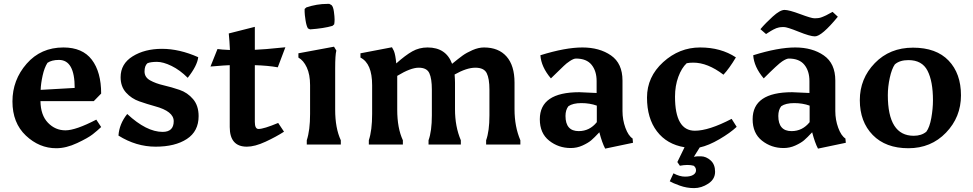

<svg xmlns="http://www.w3.org/2000/svg" viewBox="-20 -743 5004 987"><path d="M269 19Q182 19 113 -46Q44 -111 44 -221.5Q44 -332 117 -415.5Q190 -499 306 -499Q404 -499 452 -436Q500 -373 500 -262L462 -223H188Q189 -151 226.5 -112Q264 -73 316.5 -73Q369 -73 475 -128L500 -90Q481 -72 457 -53Q433 -34 376.5 -7.5Q320 19 269 19ZM283 -435Q246 -435 224 -420Q208 -395 199 -354Q190 -313 189 -281L364 -291Q364 -435 283 -435Z M816 -65Q873 -65 873 -120Q873 -171 776 -197Q736 -208 696 -222Q656 -236 628 -267Q600 -298 600 -346Q600 -415 662 -453.5Q724 -492 813 -492Q902 -492 999 -449Q994 -405 945 -343Q905 -383 862 -404Q819 -425 787 -425Q755 -425 738 -418Q723 -405 723 -375.5Q723 -346 751.5 -330Q780 -314 821 -304.5Q862 -295 903 -281Q944 -267 972.5 -233.5Q1001 -200 1001 -146Q1001 -68 940.5 -28.5Q880 11 780 11Q680 11 589 -46Q593 -106 634 -157Q733 -65 816 -65Z M1290 -116Q1290 -80 1309 -80Q1336 -80 1410 -111L1440 -66Q1400 -40 1345 -14.5Q1290 11 1249 11Q1161 11 1161 -90V-408Q1146 -408 1062 -401L1098 -491Q1116 -488 1162 -486Q1160 -532 1156 -571L1290 -605V-487Q1330 -488 1447 -500L1408 -397Q1357 -406 1290 -408Z M1684 -717Q1693 -709 1696.5 -683Q1700 -657 1700 -643Q1700 -629 1698 -618L1689 -610Q1645 -597 1574 -592L1563 -597Q1555 -610 1550.5 -640Q1546 -670 1546 -681.5Q1546 -693 1546 -697L1555 -705Q1609 -723 1662 -723H1673ZM1703 -393V-179Q1703 -84 1732 -22V0H1557V-22Q1574 -73 1574 -157V-305Q1574 -360 1557 -396.5Q1540 -433 1514 -447V-469L1697 -503L1709 -483Q1703 -460 1703 -393Z M2178 -499Q2273 -499 2304 -415Q2337 -442 2357.5 -457Q2378 -472 2409 -485.5Q2440 -499 2468 -499Q2543 -499 2584 -452.5Q2625 -406 2625 -318V-181Q2625 -92 2655 -22V0H2479V-22Q2496 -69 2496 -150V-282Q2496 -339 2482 -367Q2468 -395 2423.5 -395Q2379 -395 2317 -360Q2319 -334 2319 -318V-181Q2319 -92 2349 -22V0H2183V-22Q2200 -69 2200 -150V-282Q2200 -339 2187 -367Q2174 -395 2132.5 -395Q2091 -395 2022 -353V-179Q2022 -84 2051 -22V0H1876V-22Q1893 -73 1893 -157V-305Q1893 -417 1833 -447V-469L1995 -500L2005 -481Q2013 -461 2017 -417Q2064 -459 2099.5 -479Q2135 -499 2178 -499Z M3048 -200Q3012 -213 2968.5 -213Q2925 -213 2902 -197Q2887 -178 2887 -147Q2887 -69 2955 -69Q3011 -69 3048 -115ZM2914 18Q2851 18 2803 -20Q2755 -58 2755 -130Q2755 -269 2958 -269L3047 -265V-326Q3047 -378 3021 -410Q2995 -442 2941 -442Q2929 -442 2910 -429.5Q2891 -417 2878 -404Q2837 -365 2812 -340Q2762 -399 2758 -459Q2886 -499 2974 -499Q3062 -499 3121 -458Q3180 -417 3180 -329V-172Q3180 -127 3195 -86Q3210 -45 3232 -31L3234 -9L3091 21Q3075 -9 3061 -63Q3035 -35 3019 -21.5Q3003 -8 2974.5 5Q2946 18 2914 18Z M3450 -246Q3450 -71 3552 -71Q3624 -71 3741 -132L3767 -91Q3734 -60 3678.5 -27.5Q3623 5 3577 15L3547 63Q3557 60 3583.5 60.5Q3610 61 3633 81.5Q3656 102 3656 140Q3656 178 3621 201Q3586 224 3548 224Q3510 224 3474 211Q3438 198 3423 189L3442 148Q3474 165 3501.5 165Q3529 165 3543.5 156Q3558 147 3558 132.5Q3558 118 3546 109Q3532 105 3514 105Q3496 105 3475 109L3462 90L3499 14Q3408 -1 3357 -68Q3306 -135 3306 -241.5Q3306 -348 3389 -423.5Q3472 -499 3579 -499Q3686 -499 3763 -448Q3729 -391 3699 -359Q3618 -421 3544 -421Q3525 -421 3510 -418Q3484 -394 3467 -348Q3450 -302 3450 -246Z M4049 -69Q4105 -69 4142 -115V-200Q4106 -213 4062.5 -213Q4019 -213 3996 -197Q3981 -178 3981 -147Q3981 -69 4049 -69ZM4274 -172Q4274 -127 4289 -86Q4304 -45 4326 -31L4328 -9L4185 21Q4169 -9 4155 -63Q4129 -35 4113 -21.5Q4097 -8 4068.5 5Q4040 18 4008 18Q3945 18 3897 -20Q3849 -58 3849 -130Q3849 -269 4052 -269L4141 -265V-326Q4141 -378 4115 -410Q4089 -442 4035 -442Q4023 -442 4001 -427.5Q3979 -413 3906 -340Q3856 -399 3852 -459Q3980 -499 4068 -499Q4156 -499 4215 -458Q4274 -417 4274 -329ZM4169 -556Q4145 -556 4085.5 -580Q4026 -604 4009.5 -604Q3993 -604 3984.5 -602Q3976 -600 3970.5 -598Q3965 -596 3955.5 -591Q3946 -586 3943 -584Q3940 -582 3929.5 -575.5Q3919 -569 3918 -568L3889 -593Q3915 -624 3952.5 -658Q3990 -692 4013 -692Q4036 -692 4093.5 -670.5Q4151 -649 4166 -649Q4181 -649 4190 -650.5Q4199 -652 4210.5 -657Q4222 -662 4226.5 -664Q4231 -666 4245 -674Q4259 -682 4260 -682L4287 -657Q4204 -556 4169 -556Z M4649.5 19Q4533 19 4466.5 -49Q4400 -117 4400 -228Q4400 -339 4477 -418.5Q4554 -498 4673.5 -498Q4793 -498 4856.5 -431.5Q4920 -365 4920 -253Q4920 -141 4843 -61Q4766 19 4649.5 19ZM4776 -228Q4776 -325 4748 -379.5Q4720 -434 4650 -434Q4605 -434 4580 -412Q4564 -389 4554 -343Q4544 -297 4544 -254Q4544 -45 4677 -45Q4717 -45 4742 -66Q4759 -89 4767.5 -136.5Q4776 -184 4776 -228Z"/></svg>

Font: Asul
Style: Bold
Weight: 700
Designer: Mariela Monsalve
Foundry: Mariela Monsalve
Version: Version 1.002